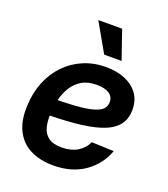

<svg xmlns="http://www.w3.org/2000/svg" viewBox="-137 -836 831 947"><g transform="rotate(20 278.5 -363.0)"><path d="M251 11.7Q181.2 11.7 130.1 -14.2Q79.1 -40 53 -92.3Q26.9 -144.5 30.8 -222.7Q33.7 -291.5 57.1 -348.6Q80.6 -405.8 121.1 -447.3Q161.6 -488.8 215.3 -511.2Q269 -533.7 332 -533.7Q388.2 -533.7 431.6 -515.9Q475.1 -498 500.2 -463.9Q525.4 -429.7 525.4 -379.4Q525.4 -328.1 497.1 -295.4Q468.8 -262.7 413.6 -244.9Q358.4 -227.1 277.1 -220Q195.8 -212.9 89.4 -212.9L103.5 -297.9Q195.3 -297.9 254.6 -302.2Q314 -306.6 347.4 -316.4Q380.9 -326.2 394 -341.3Q407.2 -356.4 407.2 -377.4Q407.2 -404.8 384.5 -420.2Q361.8 -435.5 319.3 -435.5Q271.5 -435.5 239.7 -416.3Q208 -397 189 -365Q169.9 -333 161.4 -294.7Q152.8 -256.3 151.9 -218.3Q150.4 -181.6 158.4 -151.6Q166.5 -121.6 190.4 -103.8Q214.4 -85.9 260.3 -85.9Q309.6 -85.9 343.3 -106.7Q377 -127.4 391.6 -161.1L508.3 -156.7Q481 -81.1 414.6 -34.7Q348.1 11.7 251 11.7ZM301.3 -587.9 215.8 -738.3H340.8L392.6 -587.9Z"/></g></svg>

Font: Inter 28pt SemiBold
Style: Italic
Weight: 600
Italic angle: -9.3988°
Designer: Rasmus Andersson
Foundry: rsms
Version: Version 4.001;git-66647c0bb